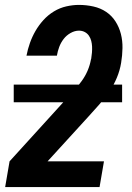

<svg xmlns="http://www.w3.org/2000/svg" viewBox="-20 -763 540 783"><path d="M1 0 19 -105 249 -358Q266 -377 282.5 -395Q299 -413 313.5 -433Q328 -453 337.5 -475.5Q347 -498 351 -521Q351 -521 351.5 -522Q352 -523 352 -524Q354 -536 355 -548.5Q356 -561 355.5 -573Q355 -585 352 -596.5Q349 -608 342.5 -617.5Q336 -627 325.5 -632.5Q315 -638 302 -638Q285 -638 268 -628.5Q251 -619 239.5 -604Q228 -589 221.5 -571.5Q215 -554 212 -536H88Q93 -562 102 -587.5Q111 -613 124.5 -636.5Q138 -660 157 -681Q176 -702 200 -716.5Q224 -731 250.5 -737Q277 -743 302 -743Q332 -743 361 -736.5Q390 -730 413 -714.5Q436 -699 451 -675.5Q466 -652 473 -624.5Q480 -597 479.5 -567Q479 -537 474 -507Q469 -476 456.5 -446Q444 -416 425.5 -389Q407 -362 385 -337Q363 -312 341 -288L174 -105H404L386 0ZM36 -346V-418H478V-346Z"/></svg>

Font: Iosevka SS04 Extrabold
Style: Italic
Weight: 800
Italic angle: -9°
Monospace: yes
Designer: Belleve Invis
Foundry: Belleve Invis
Version: Version 19.0.0; ttfautohint (v1.8.4)